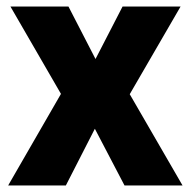

<svg xmlns="http://www.w3.org/2000/svg" viewBox="-20 -569 585 589"><path d="M167 -281 12 -549H190L273 -388L356 -549H534L378 -280L540 0H362L271 -174L182 0H5Z"/></svg>

Font: Noto Sans Kannada SemiCondensed ExtraBold
Style: Regular
Weight: 800
Width: 4
Designer: Jelle Bosma - Monotype Design Team
Foundry: Monotype Imaging Inc.
Version: Version 2.005; ttfautohint (v1.8.4.7-5d5b)